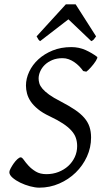

<svg xmlns="http://www.w3.org/2000/svg" viewBox="-20 -846 479 881"><path d="M425.8 -585Q427.7 -583.5 425.8 -578.4Q423.8 -573.2 419.7 -566.4Q415.5 -559.6 409.4 -551.8Q403.3 -543.9 397 -536.9Q390.6 -529.8 385 -524.4Q379.4 -519 376 -517.1L361.8 -520Q353.5 -531.7 343.3 -542.2Q333 -552.7 320.8 -561Q308.6 -569.3 295.2 -574.2Q281.7 -579.1 267.1 -579.1Q240.7 -579.1 220.2 -570.6Q199.7 -562 185.8 -548.6Q171.9 -535.2 164.6 -518.6Q157.2 -502 157.2 -485.8Q157.2 -475.1 160.6 -463.4Q164.1 -451.7 174.8 -439Q185.5 -426.3 205.3 -411.9Q225.1 -397.5 257.8 -380.9Q296.4 -360.8 323.2 -342.8Q350.1 -324.7 366.7 -305.4Q383.3 -286.1 390.6 -264.2Q397.9 -242.2 397.9 -214.8Q397.9 -168.9 378.9 -127.4Q359.9 -85.9 327.4 -54.2Q294.9 -22.5 251.7 -3.7Q208.5 15.1 160.2 15.1Q141.6 15.1 117.9 8.8Q94.2 2.4 73 -7.8Q51.8 -18.1 37.4 -30.8Q22.9 -43.5 22.9 -56.2Q22.9 -62 28.8 -73.2Q34.7 -84.5 42.7 -95.9Q50.8 -107.4 59.8 -115.7Q68.8 -124 75.2 -124Q81.1 -124 89.4 -112.1Q97.7 -100.1 111.1 -85.4Q124.5 -70.8 144.3 -58.8Q164.1 -46.9 192.9 -46.9Q222.7 -46.9 248.3 -56.9Q273.9 -66.9 293 -84.2Q312 -101.6 323 -125Q334 -148.4 334 -175.8Q334 -195.8 328.1 -213.1Q322.3 -230.5 307.6 -246.8Q293 -263.2 268.6 -279.3Q244.1 -295.4 207 -313Q174.8 -328.1 153.8 -345.5Q132.8 -362.8 120.8 -380.6Q108.9 -398.4 104 -417Q99.1 -435.5 99.1 -453.1Q99.1 -485.4 114 -517.1Q128.9 -548.8 156 -573.7Q183.1 -598.6 221.4 -614.3Q259.8 -629.9 307.1 -629.9Q342.3 -629.9 372.3 -616.5Q402.3 -603 425.8 -585ZM420.9 -679.2Q414.1 -669.4 410.4 -665Q406.7 -660.6 398.9 -657.2L293.9 -757.3L164.1 -657.2Q159.7 -660.2 156.2 -664.8Q152.8 -669.4 147.9 -679.2L282.2 -826.2H327.1Z"/></svg>

Font: Gentium Plus Viet
Style: Italic
Weight: 400
Italic angle: -8°
Designer: J. Victor Gaultney, Annie Olsen, Iska Routamaa, Becca Hirsbrunner
Foundry: SIL International
Version: Version 5.000